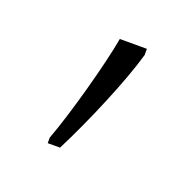

<svg xmlns="http://www.w3.org/2000/svg" viewBox="-52 -846 297 293"><g transform="rotate(20 96.5 -699.5)"><path d="M50 -606H70C97 -659 130 -737 143 -783V-793H99C92 -752 67 -660 50 -615Z"/></g></svg>

Font: Kathrein 37 Thin Condensed
Style: Regular
Weight: 250
Width: 3
Designer: Lazydogs Typefoundry, based on Open Sans by Ascender Corporation
Foundry: Lazydogs Typefoundry
Version: Version 1.003;PS 001.003;hotconv 1.0.88;makeotf.lib2.5.64775